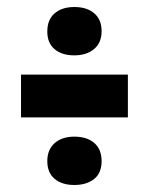

<svg xmlns="http://www.w3.org/2000/svg" viewBox="-20 -585 425 548"><path d="M40 -250V-372H345V-250ZM192 -427Q157 -427 136 -444.5Q115 -462 115 -495Q115 -529 136 -547Q157 -565 192 -565Q228 -565 249 -547Q270 -529 270 -496Q270 -463 248.5 -445Q227 -427 192 -427ZM192 -57Q157 -57 136 -74.5Q115 -92 115 -125Q115 -158 136 -176.5Q157 -195 192 -195Q228 -195 249 -177Q270 -159 270 -125Q270 -91 248.5 -74Q227 -57 192 -57Z"/></svg>

Font: Bricolage Grotesque Condensed ExtraBold
Style: Regular
Weight: 800
Width: 3
Designer: Mathieu Triay
Foundry: Atelier Triay
Version: Version 1.000;gftools[0.9.30]